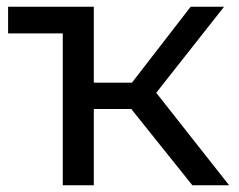

<svg xmlns="http://www.w3.org/2000/svg" viewBox="-20 -549 707 569"><path d="M545 -529 371 -304H258V-529H4V-450H166V0H258V-226H369L550 0H659L443 -274L644 -529Z"/></svg>

Font: Montserrat-Alt1 Med
Style: Regular
Weight: 500
Designer: Differentunic
Foundry: Differentunic
Version: Version 7.222